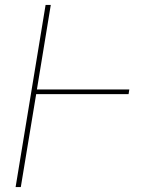

<svg xmlns="http://www.w3.org/2000/svg" viewBox="-20 -755 640 775"><path d="M43 0 164 -735H185L129 -394H502L499 -375H126L64 0Z"/></svg>

Font: Iosevka Aile Thin
Style: Italic
Weight: 100
Italic angle: -9°
Designer: Belleve Invis
Foundry: Belleve Invis
Version: Version 31.1.0; ttfautohint (v1.8.4)